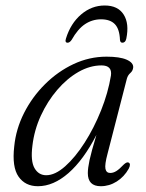

<svg xmlns="http://www.w3.org/2000/svg" viewBox="-20 -652 517 681"><path d="M361.5 -107Q351 -68 354 -53.2Q357 -38.5 371 -38.5Q381.5 -38.5 392.2 -45Q403 -51.5 418.5 -68Q429.5 -78.5 436 -75.5Q445.5 -71 436.5 -53.5Q420.5 -25 394 -8.2Q367.5 8.5 337.5 8.5Q291.5 8.5 291.5 -38Q291.5 -55.5 297.5 -83.8Q303.5 -112 322 -173.5Q276.5 -85 223 -38.2Q169.5 8.5 114.5 8.5Q69.5 8.5 45.8 -25.5Q22 -59.5 30.5 -133Q36.5 -194 65.2 -251Q94 -308 139.5 -353.2Q185 -398.5 241 -424.8Q297 -451 358 -451Q404.5 -451 428.8 -440.5Q453 -430 452.5 -413.5Q451.5 -401 442.5 -393.2Q433.5 -385.5 430 -373ZM95 -135.5Q88 -80.5 102.5 -55.5Q117 -30.5 144 -30.5Q175.5 -30.5 211.2 -62.2Q247 -94 280.2 -146Q313.5 -198 338.5 -260.5Q363.5 -323 373.5 -384Q378.5 -420 340 -420Q299 -420 258.2 -396.8Q217.5 -373.5 183 -333.2Q148.5 -293 125 -242Q101.5 -191 95 -135.5ZM338.5 -583.5Q307.5 -583.5 281.8 -566.5Q256 -549.5 234 -510.5Q227 -500.5 220 -500.5Q209 -500.5 214 -515.5Q230.5 -569 267.8 -600.8Q305 -632.5 351.5 -632.5Q398 -632.5 418.5 -600.5Q439 -568.5 428 -515Q425 -500.5 414 -500.5Q406.5 -500.5 405.5 -510.5Q404 -549 387.5 -566.2Q371 -583.5 338.5 -583.5Z"/></svg>

Font: Fraunces 72pt S050 Light
Style: Italic
Weight: 300
Italic angle: -16°
Version: Version 1.000; ttfautohint (v1.8.3)